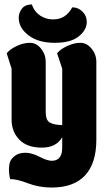

<svg xmlns="http://www.w3.org/2000/svg" viewBox="-20 -726 484 861"><path d="M212 -5Q259 -5 259 -64V-111Q233 -64 167 -64Q101 -64 66.5 -100Q32 -136 32 -189V-418L10 -487Q24 -505 54.5 -519.5Q85 -534 114 -534Q143 -534 164 -508Q185 -482 185 -449V-223Q185 -188 202.5 -177Q220 -166 259 -165V-418L236 -487Q250 -505 281 -519.5Q312 -534 340.5 -534Q369 -534 390.5 -508Q412 -482 412 -449V-99Q412 6 361.5 60.5Q311 115 211 115Q155 115 105.5 96Q56 77 25 77Q20 52 20 34Q20 16 25 0.5Q30 -15 48 -28Q66 -41 94 -41Q122 -41 157 -23Q192 -5 212 -5ZM304 -693Q325 -693 340 -682Q369 -662 369 -627Q369 -592 333.5 -563Q298 -534 225 -534Q152 -534 108 -567.5Q64 -601 64 -646Q64 -669 78.5 -687.5Q93 -706 123 -706Q137 -663 180 -646Q197 -639 219 -639Q275 -639 304 -693Z"/></svg>

Font: Chela One Cyrilic
Style: Regular
Weight: 400
Designer: Miguel Hernandez
Foundry: LatinoType
Version: Version 1.001